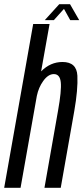

<svg xmlns="http://www.w3.org/2000/svg" viewBox="-49 -900 400 920"><path d="M-29 0 110 -785H188.5L148 -558Q192.5 -603 250.5 -603Q318.5 -603 321.8 -537.2Q325 -471.5 307 -368.5L242 0H164L229 -369Q246.5 -467 242.2 -506Q238 -545 209 -545Q181.5 -545 157.5 -511Q136 -481 127.5 -440.5L49.5 0ZM165.5 -803.5 235 -880H286.5L330.5 -803.5H287.5L257.5 -857.5L209 -803.5Z"/></svg>

Font: Anybody Condensed Regular
Style: Italic
Weight: 400
Width: 3
Italic angle: -10°
Designer: Tyler Finck
Foundry: Etcetera Type Company
Version: Version 1.010; ttfautohint (v1.8.3) -l 8 -r 50 -G 200 -x 14 